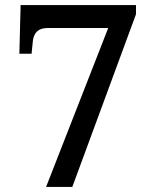

<svg xmlns="http://www.w3.org/2000/svg" viewBox="-20 -734 601 754"><path d="M161 0 405 -624H167Q140 -624 126 -611Q112 -598 109 -573L104 -523H56L61 -714H514V-678L264 0Z"/></svg>

Font: Noto Rashi Hebrew Medium
Style: Regular
Weight: 500
Version: Version 1.006